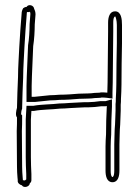

<svg xmlns="http://www.w3.org/2000/svg" viewBox="-20 -705 538 746"><path d="M45 -196 46 -57C46 -41 47 -28 48 -15L49 -5C47 5 56 13 65 15C72 27 95 21 96 7C100 4 102 0 102 -5V-29C101 -50 100 -71 100 -95V-240L102 -274H112C144 -280 179 -279 213 -283C225 -283 238 -284 251 -285L289 -287C302 -288 313 -288 324 -288C339 -288 358 -290 372 -292H384C388 -292 391 -292 395 -293V-292C393 -253 392 -221 392 -183C391 -167 390 -152 390 -136V-42C390 -21 395 3 417 3C439 3 444 -21 444 -42V-144C444 -157 445 -169 445 -183C445 -195 446 -208 447 -221C448 -238 448 -256 449 -275V-298C450 -305 450 -313 450 -321C451 -340 452 -359 452 -377C452 -431 453 -485 454 -537V-608C454 -631 451 -661 427 -661C406 -661 400 -638 400 -617V-582C400 -516 398 -451 398 -384C398 -372 397 -359 397 -345C389 -346 380 -346 372 -346L368 -345C362 -345 356 -344 347 -344C339 -343 331 -342 323 -342C311 -342 299 -341 286 -341C262 -339 236 -337 211 -337C198 -336 186 -335 174 -335C155 -333 134 -331 115 -329H103V-371C103 -384 104 -397 104 -408C106 -453 107 -484 109 -526C113 -550 115 -586 115 -610L118 -649C118 -657 116 -664 113 -670C111 -686 90 -690 83 -678C78 -678 74 -676 70 -673C66 -666 64 -659 64 -652C61 -611 57 -567 55 -524L52 -467C51 -447 50 -427 50 -405C48 -366 47 -326 46 -286C43 -276 39 -256 46 -249C46 -231 46 -214 45 -196ZM62 -261C62 -266 63 -275 65 -280L66 -283V-286C67 -326 68 -365 70 -404V-405C70 -426 71 -446 72 -466L75 -523C77 -566 81 -610 84 -651V-652C84 -654 84 -656 85 -658H94L96 -660C98 -656 98 -654 98 -650L95 -611V-610C95 -587 93 -551 89 -529V-528V-527C87 -485 86 -454 84 -408C84 -397 83 -385 83 -371V-309H116H117C136 -311 156 -313 175 -315C189 -315 201 -316 212 -317C238 -317 265 -319 287 -321C301 -321 312 -322 323 -322C332 -322 341 -323 348 -324C358 -324 364 -325 368 -325H370L374 -326C382 -326 389 -326 395 -325L417 -322V-345C417 -358 418 -371 418 -384C418 -451 420 -516 420 -582V-617C420 -639 426 -641 427 -641H428C429 -640 434 -626 434 -608V-537C433 -485 432 -431 432 -377C432 -360 431 -341 430 -322V-321C430 -313 430 -306 429 -301V-299V-276C428 -256 428 -238 427 -222C426 -209 425 -196 425 -183C425 -170 424 -158 424 -144V-42C424 -19 418 -17 417 -17C416 -17 410 -19 410 -42V-136C410 -151 411 -166 412 -182V-183C412 -221 413 -252 415 -291V-319L390 -312H384H371H369C356 -310 337 -308 324 -308C313 -308 301 -308 288 -307L250 -305C236 -304 224 -303 213 -303H212H211C180 -299 143 -300 110 -294H83L80 -241V-95C80 -71 81 -49 82 -29V-8L77 -4C75 -4 71 -4 69 -5L68 -17C67 -30 66 -42 66 -57L65 -196C66 -215 66 -231 66 -249V-257Z"/></svg>

Font: Scribbler
Style: Clr
Weight: 400
Designer: Mew Too
Foundry: Cannot Into Space Fonts
Version: Version 1.001